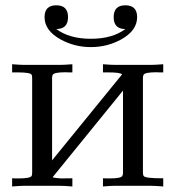

<svg xmlns="http://www.w3.org/2000/svg" viewBox="-20 -690 649 711"><path d="M487.8 -626.5Q487.8 -576.7 428.7 -543.9Q377 -515.6 316.4 -515.6Q255.9 -515.6 204.6 -543.9Q145 -576.7 145 -626.5Q145 -670.4 188.5 -670.4Q231.9 -670.4 231.9 -626.5Q231.9 -582.5 188.5 -582.5Q236.8 -546.4 316.4 -546.4Q396 -546.4 444.3 -582.5Q400.9 -582.5 400.9 -626.5Q400.9 -670.4 444.3 -670.4Q487.8 -670.4 487.8 -626.5ZM584.5 0.5Q553.2 -2 538.1 -2H405.3Q392.6 -2 361.3 0.5V-29.8Q367.7 -29.8 376 -29.3Q383.8 -29.3 387.2 -29.3Q427.7 -29.3 433.1 -38.6Q435.5 -43 435.5 -51.3V-354.5L174.8 -33.7Q181.6 -30.8 204.6 -29.3Q206.5 -29.3 248 -29.8V0.5Q217.3 -2 201.2 -2H69.3Q56.2 -2 24.9 0.5V-29.8Q31.2 -29.8 39.6 -29.3Q47.4 -29.3 50.3 -29.3Q91.8 -29.3 97.2 -38.6Q99.1 -42 99.1 -51.3V-400.4Q99.1 -409.7 97.2 -413.1Q92.3 -421.9 46.9 -421.9H24.9V-452.1Q55.7 -449.7 70.8 -449.7H201.2Q217.3 -449.7 248 -452.1V-421.9Q241.7 -421.9 233.9 -421.9Q226.1 -422.4 223.1 -422.4Q180.7 -422.4 175.3 -413.1Q172.9 -409.2 172.9 -400.4V-96.2L432.1 -414.6Q424.8 -421.9 382.8 -421.9H361.3V-452.1Q392.1 -449.7 407.2 -449.7H538.1Q553.7 -449.7 584.5 -452.1V-421.9Q578.1 -421.9 569.8 -421.9Q562 -422.4 559.1 -422.4Q517.1 -422.4 511.7 -413.1Q509.3 -409.2 509.3 -400.4V-51.3Q509.3 -43 511.7 -38.6Q517.1 -29.3 584.5 -29.8Z"/></svg>

Font: Kurinto Book Core
Style: Regular
Weight: 400
Designer: Kurinto was developed by Clint Goss from a range of fonts that are compatible with the SIL Open Font License Version 1.1
Foundry: Clinton F. Goss
Version: Version 2.196; July 25, 2020